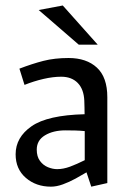

<svg xmlns="http://www.w3.org/2000/svg" viewBox="-20 -676 481 709"><path d="M168.2 13.3Q113.1 13.3 75.4 -19.2Q37.7 -51.8 37.7 -106.2Q37.7 -169 96.7 -209.9Q155.6 -250.8 292.4 -254.2Q292.1 -266.8 292 -279.3Q291.8 -291.8 291.3 -304.2Q289.5 -346.6 267 -369.7Q244.5 -392.7 206 -392.7Q175.9 -392.7 140.3 -384.5Q104.7 -376.2 70.5 -362.5L51.7 -422.5Q98.8 -440.5 140.2 -451.2Q181.7 -461.8 233.3 -461.8Q299.4 -461.8 337.8 -426.3Q376.3 -390.7 376.3 -317.1V0L317 13.3L299.4 -39.6Q282.1 -29.1 259 -16.5Q235.9 -3.9 212.4 4.7Q188.9 13.3 168.2 13.3ZM191.2 -51.4Q213.7 -51.4 238.7 -60.6Q263.6 -69.9 292.9 -84.5V-191.9Q276.2 -193.6 258.6 -194.1Q240.9 -194.6 221.8 -194.6Q176.5 -194.6 146.1 -176.3Q115.7 -158.1 115.7 -123.3Q115.7 -97.9 127.5 -81.9Q139.3 -65.8 156.9 -58.6Q174.4 -51.4 191.2 -51.4ZM340.8 -511.1H270.8L122.9 -639L211.8 -655.7Z"/></svg>

Font: Ancizar Sans Thin
Style: Regular
Weight: 100
Designer: Cesar Puertas, Viviana Monsalve, Julian Moncada, Julian Prieto, Jose Castro, Mariel Hernandez, Felipe Aragon, Sara Alarc
Version: Version 8.100